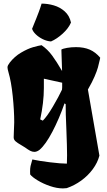

<svg xmlns="http://www.w3.org/2000/svg" viewBox="-20 -841 598 1075"><path d="M541 -517.6 539.1 -507.8Q533.7 -482.9 528.1 -462.9Q522.5 -442.9 509.3 -412.1Q496.1 -381.3 472.2 -339.8L536.6 30.3Q526.4 69.8 499.5 106.2Q472.7 142.6 434.6 170.2Q396.5 197.8 353.5 212.4Q343.3 213.9 332.5 213.9Q298.3 213.9 259.8 200.7Q221.2 187.5 190.7 168.9Q160.2 150.4 148.9 135.7Q148.4 129.4 148.4 118.7Q148.4 101.1 151.1 88.4Q153.8 75.7 161.1 51.8Q197.8 60.1 259.5 67.6Q321.3 75.2 354.5 75.2Q355.5 45.9 355.5 28.3Q355.5 -17.6 351.6 -116.2Q347.2 -211.4 347.7 -257.8L341.3 -262.2Q311 -175.3 273.2 -103.3Q235.4 -31.2 201.7 -2.4Q186.5 9.3 172.4 9.3Q160.6 9.3 148.9 3.2Q137.2 -2.9 120.6 -15.1Q112.3 -21 99.1 -28.3Q77.6 -40.5 67.1 -49.8Q56.6 -59.1 56.6 -71.8L57.6 -101.6Q59.6 -137.7 59.6 -156.2Q59.6 -222.2 51.3 -303Q43 -383.8 27.3 -437Q22 -455.1 22 -463.9Q22 -469.7 24.9 -475.6Q27.8 -481.4 34.7 -490.7Q62 -525.4 98.4 -546.6Q134.8 -567.9 164.8 -576.7Q194.8 -585.4 212.9 -587.9Q247.1 -564 272 -530Q296.9 -496.1 327.6 -443.4Q327.1 -473.1 324.7 -530.8L323.7 -563.5Q332 -568.8 355.5 -573Q378.9 -577.1 405.8 -577.1Q450.2 -577.1 482.7 -563Q515.1 -548.8 541 -518.1L540.5 -517.6ZM327.1 -338.9Q328.1 -350.6 328.1 -352.1V-377.9Q307.1 -383.3 265.6 -391.6L225.6 -400.4V-348.1Q225.6 -267.6 205.1 -172.4L219.7 -165.5Q243.7 -189 276.4 -244.6Q309.1 -300.3 327.1 -338.9ZM265.6 -608.9Q298.3 -623 331.1 -652.8Q363.8 -682.6 377.4 -714.8Q369.1 -753.4 342.5 -777.1Q315.9 -800.8 281.5 -810.8Q247.1 -820.8 212.9 -820.8Q205.6 -796.4 197.3 -774.4Q189 -752.4 182.9 -737.1Q176.8 -721.7 173.8 -714.8L159.7 -679.7Q164.1 -664.6 180.4 -648.7Q196.8 -632.8 219.7 -621.6Q242.7 -610.4 265.6 -608.9Z"/></svg>

Font: Fruktur
Style: Regular
Weight: 400
Designer: Viktoriya Grabowska
Foundry: Viktoriya Grabowska
Version: Version 1.004; ttfautohint (v1.4.1)